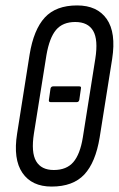

<svg xmlns="http://www.w3.org/2000/svg" viewBox="-20 -681 438 707"><path d="M170 6Q97 6 62.5 -44.5Q28 -95 43 -189L89 -480Q104 -572 145 -616.5Q186 -661 264 -661Q338 -661 373 -611Q408 -561 393 -464L347 -175Q332 -83 290.5 -38.5Q249 6 170 6ZM178 -55Q225 -55 250 -84Q275 -113 285 -175L331 -465Q342 -535 323 -567.5Q304 -600 257 -600Q211 -600 186.5 -571Q162 -542 151 -478L105 -190Q94 -120 113 -87.5Q132 -55 178 -55ZM166 -305Q159 -305 160 -313L166 -355Q168 -363 176 -363H272Q280 -363 278 -355L272 -313Q270 -305 263 -305Z"/></svg>

Font: Sofia Sans Extra Condensed
Style: Italic
Weight: 400
Italic angle: -9°
Designer: Botio Nikoltchev, Ani Petrova
Foundry: lettersoup
Version: Version 4.101; ttfautohint (v1.8.4.7-5d5b)